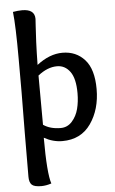

<svg xmlns="http://www.w3.org/2000/svg" viewBox="-64 -785 648 1080"><g transform="rotate(-5 260.0 -245.5)"><path d="M271 -412Q217 -412 163 -369Q163 -167 164 -91Q203 -64 262 -64Q300 -64 326 -93Q352 -122 362.5 -162.5Q373 -203 373 -251Q373 -334 344.5 -373Q316 -412 271 -412ZM103 -743Q174 -743 174 -688Q174 -681 171.5 -649Q169 -617 166.5 -558Q164 -499 163 -429Q235 -485 308 -485Q385 -485 433.5 -431Q482 -377 482 -265Q482 -150 426 -70Q370 10 265 10Q212 10 162 -18Q162 184 182 242Q152 252 125 252Q85 252 71 238.5Q57 225 57 193Q57 27 58 -56Q60 -244 60 -285V-474Q60 -658 51 -738Q79 -743 103 -743Z"/></g></svg>

Font: Overlock
Style: Bold
Weight: 700
Designer: Dario Muhafara
Foundry: Dario Manuel Muhafara
Version: Version 1.001